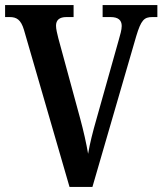

<svg xmlns="http://www.w3.org/2000/svg" viewBox="-20 -734 638 754"><path d="M74 -617 253 0H343L515 -592C534 -655 546 -667 578 -667H598V-714H383V-667H414C444 -667 458 -655 458 -632C458 -617 452 -597 446 -576L359 -267C344 -215 333 -171 326 -130C319 -171 308 -220 295 -268L209 -584C205 -601 200 -619 200 -633C200 -655 213 -667 241 -667H269V-714H0V-667H18C45 -667 62 -657 74 -617Z"/></svg>

Font: Noto Serif Georgian Condensed SemiBold
Style: Regular
Weight: 600
Width: 3
Designer: Monotype Design Team, Akaki Razmadze
Foundry: Google LLC
Version: Version 2.003